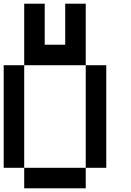

<svg xmlns="http://www.w3.org/2000/svg" viewBox="-20 -1020 707 1040"><path d="M111.1 -111.1H0V-666.7H111.1ZM333.3 -777.8V-1000H444.4V-666.7H111.1V-1000H222.2V-777.8ZM444.4 0H111.1V-111.1H444.4ZM555.6 -111.1H444.4V-666.7H555.6Z"/></svg>

Font: Pixeloid Mono
Style: Regular
Weight: 400
Monospace: yes
Designer: GGBotNet
Foundry: GGBotNet
Version: 0.5